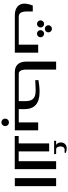

<svg xmlns="http://www.w3.org/2000/svg" viewBox="866 -1648 974 2746"><g transform="rotate(90 1353.0 -275.0)"><path d="M356 -516.1Q370.6 -530.8 392.1 -530.8Q413.6 -530.8 428.2 -516.1Q442.9 -501.5 442.9 -480Q442.9 -458.5 428.2 -443.8Q413.6 -429.2 392.1 -429.2Q370.6 -429.2 356 -443.8Q340.8 -459 340.8 -480Q340.8 -501 356 -516.1ZM271 -368.2Q271 -388.7 286.1 -403.8Q301.3 -418.9 321.8 -418.9Q342.8 -418.9 357.9 -403.8Q373 -388.7 373 -368.2Q373 -347.2 357.9 -332Q342.8 -316.9 321.8 -316.9Q301.3 -316.9 286.1 -332Q271 -347.2 271 -368.2ZM411.1 -368.2Q411.1 -389.2 425.8 -403.8Q440.9 -418.9 461.9 -418.9Q482.9 -418.9 498 -403.8Q513.2 -388.7 513.2 -368.2Q513.2 -347.2 498 -332Q482.9 -316.9 461.9 -316.9Q440.9 -316.9 425.8 -332Q411.1 -346.7 411.1 -368.2ZM732.9 -334V0H205.1Q138.2 0 99.1 -21.5Q60.5 -42.5 43.9 -78.6Q27.8 -113.3 33.2 -160.6Q38.6 -208.5 59.1 -256.8H144V-171.9Q144 -118.7 160.6 -87.4Q177.2 -56.2 224.1 -56.2H619.1V-334Z M975.1 -590.8V-168Q975.1 -110.4 990.7 -83.5Q1006.3 -56.2 1034.7 -56.2H1049.8Q1064.9 -56.2 1064.9 -40V-16.1Q1064.9 0 1049.8 0H1009.8Q939.9 0 900.4 -41.5Q860.8 -83 860.8 -166V-590.8Z M1294.9 -354Q1418.9 -354 1480.5 -299.3Q1541 -245.1 1541 -137.2V-56.2H1588.9Q1604 -56.2 1604 -38.1V-12.2Q1604 0 1589.8 0H1047.9Q1032.7 0 1032.7 -16.1V-40Q1032.7 -56.2 1047.9 -56.2H1426.8V-140.1Q1426.8 -177.2 1421.4 -204.1Q1415.5 -233.4 1399.9 -253.9Q1383.8 -274.9 1354 -286.6Q1325.2 -297.9 1273.9 -297.9Q1241.2 -297.9 1206.5 -295.9Q1192.4 -294.9 1165.3 -293.7Q1138.2 -292.5 1126 -292V-337.9Q1166.5 -345.2 1210 -349.6Q1253.9 -354 1294.9 -354Z M1844.2 -334V0H1586.4Q1570.3 0 1570.3 -14.2V-42Q1570.3 -56.2 1586.4 -56.2H1730.5V-334ZM1676.3 138.2Q1676.3 115.2 1691.9 99.6Q1707.5 84 1729.5 84Q1752.4 84 1768.1 99.6Q1783.2 114.7 1783.2 138.2Q1783.2 161.1 1768.1 176.3Q1752.4 191.9 1729.5 191.9Q1707.5 191.9 1691.9 176.3Q1676.3 160.6 1676.3 138.2Z M2052.2 -590.8Q2017.1 -613.3 2017.1 -658.2Q2017.1 -695.3 2041 -719.2Q2064.9 -743.2 2106 -742.2Q2111.3 -741.7 2134.3 -738.3Q2148.4 -736.3 2165 -731V-711.9H2121.1Q2097.7 -711.9 2085.9 -695.3Q2074.2 -678.7 2074.2 -651.9Q2074.2 -628.9 2084.5 -609.9Q2094.7 -590.8 2121.1 -590.8H2183.1V-562H1994.1V-590.8ZM2399.4 1H1925.3V-55.2H2031.2V-491.2H2145V-55.2H2285.2V-590.8H2399.4Z M2527.8 0V-590.8H2642.1V0Z"/></g></svg>

Font: SimahzazaarabicW05-Medium
Style: Regular
Weight: 500
Designer: Ahmed zaza
Foundry: Ahmed zaza
Version: Version 1.001